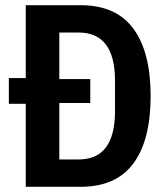

<svg xmlns="http://www.w3.org/2000/svg" viewBox="-20 -718 640 738"><path d="M79 -319H14V-418H79V-698H290Q426 -698 492.5 -608Q559 -518 559 -349Q559 -179 492.5 -89.5Q426 0 290 0H79ZM281 -105Q353 -105 387.5 -152Q422 -199 422 -289V-410Q422 -499 387.5 -546Q353 -593 281 -593H208V-414H327V-322H208V-105Z"/></svg>

Font: IBM Plex Mono SemiBold
Style: Regular
Weight: 600
Monospace: yes
Designer: Mike Abbink, Paul van der Laan, Pieter van Rosmalen
Foundry: Bold Monday
Version: Version 2.3